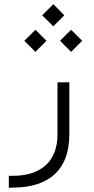

<svg xmlns="http://www.w3.org/2000/svg" viewBox="-20 -653 442 902"><path d="M230.5 -529.3 282.2 -581.1 230.5 -633.3 178.2 -581.1ZM314 -409.2 366.2 -461.4 314 -513.2 262.2 -461.4ZM146.5 -409.2 198.2 -461.4 146.5 -513.2 94.2 -461.4ZM21.5 172.9V229L42 228.5C215.8 227.1 305.7 139.6 305.7 -20V-266.6L250 -266.1V-20C250 103.5 173.8 172.9 41 172.9Z"/></svg>

Font: Shabnam Thin
Style: Regular
Weight: 100
Foundry: DejaVu fonts team - Redesigned by Saber Rastikerdar - Based on Vazir font
Version: Version 5.0.1